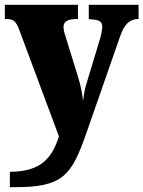

<svg xmlns="http://www.w3.org/2000/svg" viewBox="-23 -556 596 798"><path d="M18 158V222H39C239 222 274 174 336 -3L477 -407C494 -455 516 -476 549 -477H553V-536H346V-477L350 -476C387 -474 402 -469 402 -444C402 -430 395 -401 391 -389L336 -207C330 -189 326 -166 322 -137C320 -161 313 -201 300 -241L251 -399C246 -414 241 -430 241 -444C241 -465 256 -477 296 -477H301V-536H-3V-477H2C30 -477 43 -471 57 -432L222 11C194 97 151 158 18 158Z"/></svg>

Font: Noto Serif Georgian SemiCondensed Black
Style: Regular
Weight: 900
Width: 4
Designer: Monotype Design Team, Akaki Razmadze
Foundry: Google LLC
Version: Version 2.003